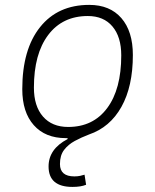

<svg xmlns="http://www.w3.org/2000/svg" viewBox="-20 -547 626 774"><path d="M272 206.5Q175.8 206.5 175.8 124Q175.8 53.7 252.4 13.7V9.8Q249 9.8 245.1 9.8Q162.6 9.8 116.2 -42.5Q69.8 -94.7 69.8 -187.5Q69.8 -347.7 141.4 -437.5Q212.9 -527.3 339.8 -527.3Q422.9 -527.3 469.2 -474.1Q515.6 -420.9 515.6 -325.2Q515.6 -198.7 469.5 -116.2Q423.3 -33.7 338.9 -4.9Q308.1 6.8 281.5 21.2Q254.9 35.6 238.3 57.4Q221.7 79.1 221.7 114.3Q221.7 164.1 279.8 164.1Q292.5 164.1 303 161.9Q313.5 159.7 320.8 157.2L327.1 197.8Q306.2 206.5 272 206.5ZM254.9 -35.2Q355.5 -35.2 412.1 -111.3Q468.8 -187.5 468.8 -323.7Q468.8 -398.4 433.3 -440.4Q397.9 -482.4 334 -482.4Q231.9 -482.4 174.3 -406Q116.7 -329.6 116.7 -193.8Q116.7 -119.1 153.3 -77.1Q189.9 -35.2 254.9 -35.2Z"/></svg>

Font: Cascadia Code NF ExtraLight
Style: Italic
Weight: 200
Italic angle: -10°
Monospace: yes
Designer: Aaron Bell
Foundry: Saja Typeworks
Version: Version 2404.023; ttfautohint (v1.8.4)